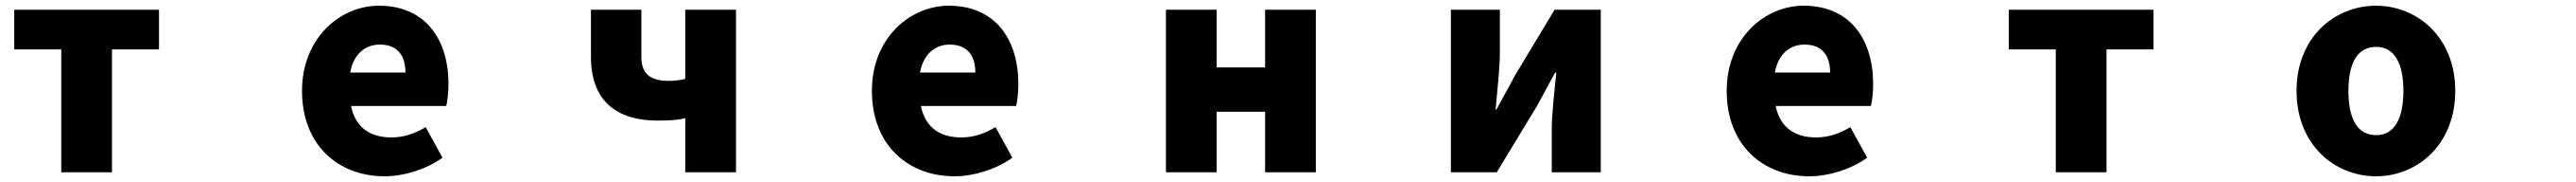

<svg xmlns="http://www.w3.org/2000/svg" viewBox="-20 -563 9040 637"><path d="M195 -390V40H373V-390H538V-529H30V-390Z M1330 54C1396 54 1474 31 1533 -11L1474 -118C1433 -94 1395 -82 1354 -82C1282 -82 1228 -114 1212 -192H1546C1550 -206 1554 -237 1554 -269C1554 -424 1474 -543 1310 -543C1173 -543 1040 -429 1040 -245C1040 -56 1166 54 1330 54ZM1209 -309C1221 -376 1264 -407 1313 -407C1378 -407 1403 -365 1403 -309Z M2385 -149V40H2563V-529H2385V-287C2366 -282 2349 -280 2325 -280C2258 -280 2231 -309 2231 -364V-529H2054V-364C2054 -203 2152 -141 2287 -141C2334 -141 2356 -143 2385 -149Z M3330 54C3396 54 3474 31 3533 -11L3474 -118C3433 -94 3395 -82 3354 -82C3282 -82 3228 -114 3212 -192H3546C3550 -206 3554 -237 3554 -269C3554 -424 3474 -543 3310 -543C3173 -543 3040 -429 3040 -245C3040 -56 3166 54 3330 54ZM3209 -309C3221 -376 3264 -407 3313 -407C3378 -407 3403 -365 3403 -309Z M4072 -529V40H4250V-172H4420V40H4598V-529H4420V-327H4250V-529Z M5072 -529V40H5233L5373 -190C5391 -222 5419 -275 5438 -309H5442C5435 -239 5426 -164 5426 -108V40H5598V-529H5436L5297 -299C5280 -266 5250 -214 5232 -180H5229C5235 -249 5244 -325 5244 -381V-529Z M6330 54C6396 54 6474 31 6533 -11L6474 -118C6433 -94 6395 -82 6354 -82C6282 -82 6228 -114 6212 -192H6546C6550 -206 6554 -237 6554 -269C6554 -424 6474 -543 6310 -543C6173 -543 6040 -429 6040 -245C6040 -56 6166 54 6330 54ZM6209 -309C6221 -376 6264 -407 6313 -407C6378 -407 6403 -365 6403 -309Z M7195 -390V40H7373V-390H7538V-529H7030V-390Z M8319 54C8463 54 8597 -56 8597 -245C8597 -433 8463 -543 8319 -543C8174 -543 8040 -433 8040 -245C8040 -56 8174 54 8319 54ZM8222 -245C8222 -339 8252 -399 8319 -399C8385 -399 8415 -339 8415 -245C8415 -150 8385 -90 8319 -90C8252 -90 8222 -150 8222 -245Z"/></svg>

Font: コーポレート・ロゴ ver3 Bold
Style: Regular
Weight: 700
Designer: [KANA_main] LOGOTYPE.JP [Source Han Sans] Ryoko NISHIZUKA 西塚涼子 (kana, bopomofo & ideographs); Paul D. Hunt (Latin, Greek
Version: Version 12.001;FEAKit 1.0